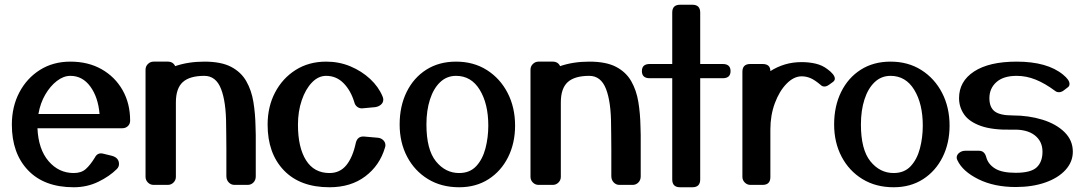

<svg xmlns="http://www.w3.org/2000/svg" viewBox="-20 -780 4576 810"><path d="M473 -67Q442 -36 394.5 -13Q347 10 291 10Q167 10 98.5 -61.5Q30 -133 30 -254Q30 -330 61.5 -390Q93 -450 148.5 -485Q204 -520 277 -520Q352 -520 408.5 -488Q465 -456 497 -400Q529 -344 529 -271Q529 -257 519.5 -248Q510 -239 496 -239H138Q142 -150 185 -100Q228 -50 291 -50Q323 -50 342 -67Q361 -84 380 -115Q391 -137 414 -132L451 -123Q482 -115 482 -88Q482 -76 473 -67ZM277 -460Q248 -460 220 -438.5Q192 -417 171 -381Q150 -345 142 -299H400Q394 -370 361 -415Q328 -460 277 -460Z M1059 -36Q1059 -20 1049 -10Q1039 0 1025 0H969Q955 0 945 -10.5Q935 -21 935 -37Q935 -111 935 -151.5Q935 -192 934.5 -213.5Q934 -235 934 -250Q934 -350 912.5 -405Q891 -460 842 -460Q780 -460 751 -433.5Q722 -407 722 -348V-34Q722 -20 712 -10Q702 0 688 0H628Q614 0 604 -10Q594 -20 594 -34V-486Q594 -500 604 -510Q614 -520 628 -520H688Q710 -520 719 -501Q774 -520 842 -520Q913 -520 955 -498Q997 -476 1019 -437.5Q1041 -399 1049 -350Q1057 -301 1058 -247Q1059 -232 1059 -210.5Q1059 -189 1059 -149Q1059 -109 1059 -36Z M1594 -373Q1597 -366 1597 -360Q1597 -347 1587 -338.5Q1577 -330 1563 -328L1509 -323Q1497 -322 1487.5 -329Q1478 -336 1475 -348Q1460 -398 1429.5 -429Q1399 -460 1356 -460Q1323 -460 1296 -432Q1269 -404 1253 -357Q1237 -310 1237 -254Q1237 -158 1271 -104Q1305 -50 1370 -50Q1414 -50 1441 -83Q1468 -116 1481 -177Q1488 -206 1516 -204L1573 -199Q1587 -198 1596.5 -189Q1606 -180 1606 -167Q1606 -163 1604 -157Q1582 -82 1521 -36Q1460 10 1370 10Q1246 10 1177.5 -61.5Q1109 -133 1109 -254Q1109 -330 1140.5 -390Q1172 -450 1227.5 -485Q1283 -520 1356 -520Q1411 -520 1458.5 -500Q1506 -480 1541.5 -447Q1577 -414 1594 -373Z M1904 -520Q1978 -520 2034 -484.5Q2090 -449 2121.5 -388Q2153 -327 2153 -250Q2153 -176 2123.5 -117Q2094 -58 2041 -24Q1988 10 1917 10Q1842 10 1785.5 -24.5Q1729 -59 1697.5 -119Q1666 -179 1666 -255Q1666 -332 1695.5 -392Q1725 -452 1778.5 -486Q1832 -520 1904 -520ZM1904 -460Q1865 -460 1837 -433.5Q1809 -407 1794 -360.5Q1779 -314 1779 -255Q1779 -149 1819 -99.5Q1859 -50 1917 -50Q1962 -50 1989 -79Q2016 -108 2028 -154Q2040 -200 2040 -250Q2040 -342 2004 -401Q1968 -460 1904 -460Z M2683 -36Q2683 -20 2673 -10Q2663 0 2649 0H2593Q2579 0 2569 -10.5Q2559 -21 2559 -37Q2559 -111 2559 -151.5Q2559 -192 2558.5 -213.5Q2558 -235 2558 -250Q2558 -350 2536.5 -405Q2515 -460 2466 -460Q2404 -460 2375 -433.5Q2346 -407 2346 -348V-34Q2346 -20 2336 -10Q2326 0 2312 0H2252Q2238 0 2228 -10Q2218 -20 2218 -34V-486Q2218 -500 2228 -510Q2238 -520 2252 -520H2312Q2334 -520 2343 -501Q2398 -520 2466 -520Q2537 -520 2579 -498Q2621 -476 2643 -437.5Q2665 -399 2673 -350Q2681 -301 2682 -247Q2683 -232 2683 -210.5Q2683 -189 2683 -149Q2683 -109 2683 -36Z M2934 -23Q2934 10 2901 10H2849Q2816 10 2816 -23V-450H2721Q2688 -450 2688 -480Q2688 -510 2721 -510H2816V-727Q2816 -760 2849 -760H2901Q2934 -760 2934 -727V-510H3029Q3062 -510 3062 -480Q3062 -450 3029 -450H2934Z M3471 -488Q3485 -478 3493.5 -467.5Q3502 -457 3502 -448Q3502 -441 3495 -435L3477 -422Q3467 -415 3458 -415Q3449 -415 3443 -421Q3417 -443 3399 -450.5Q3381 -458 3362 -458Q3329 -458 3298.5 -427Q3268 -396 3249 -345Q3230 -294 3230 -234V-33Q3230 0 3197 0H3146Q3132 0 3122 -10Q3112 -20 3112 -34V-477Q3112 -510 3145 -510H3197Q3230 -510 3230 -480Q3258 -498 3291 -508Q3324 -518 3362 -518Q3393 -518 3421 -511.5Q3449 -505 3471 -488Z M3737 -520Q3811 -520 3867 -484.5Q3923 -449 3954.5 -388Q3986 -327 3986 -250Q3986 -176 3956.5 -117Q3927 -58 3874 -24Q3821 10 3750 10Q3675 10 3618.5 -24.5Q3562 -59 3530.5 -119Q3499 -179 3499 -255Q3499 -332 3528.5 -392Q3558 -452 3611.5 -486Q3665 -520 3737 -520ZM3737 -460Q3698 -460 3670 -433.5Q3642 -407 3627 -360.5Q3612 -314 3612 -255Q3612 -149 3652 -99.5Q3692 -50 3750 -50Q3795 -50 3822 -79Q3849 -108 3861 -154Q3873 -200 3873 -250Q3873 -342 3837 -401Q3801 -460 3737 -460Z M4019 -104Q4016 -110 4016 -115Q4016 -127 4027 -135.5Q4038 -144 4052 -144H4110Q4134 -144 4141 -116Q4149 -87 4178 -69Q4207 -51 4265 -51Q4329 -51 4353.5 -74Q4378 -97 4378 -140Q4378 -184 4345 -209.5Q4312 -235 4252 -233Q4168 -231 4118.5 -248.5Q4069 -266 4047.5 -297Q4026 -328 4026 -366Q4026 -437 4089.5 -478.5Q4153 -520 4269 -520Q4398 -520 4465 -465Q4492 -443 4492 -426Q4492 -416 4484 -411L4467 -398Q4457 -391 4448 -391Q4438 -391 4432 -396Q4389 -428 4349.5 -444Q4310 -460 4269 -460Q4213 -460 4183.5 -433.5Q4154 -407 4154 -366Q4154 -327 4176.5 -310Q4199 -293 4252 -293Q4320 -293 4378 -275Q4436 -257 4471 -222.5Q4506 -188 4506 -140Q4506 -97 4475 -63Q4444 -29 4389.5 -10Q4335 9 4265 9Q4174 9 4107.5 -24Q4041 -57 4019 -104Z"/></svg>

Font: Yusei Magic
Style: Regular
Weight: 400
Designer: Tanukizamurai
Foundry: Yusei Magic Project
Version: Version 1.200